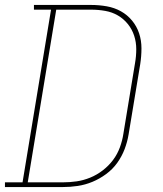

<svg xmlns="http://www.w3.org/2000/svg" viewBox="-38 -755 658 775"><path d="M216 0H-18V-19H53L168 -716H99V-735H330Q362 -735 393 -729.5Q424 -724 450 -709.5Q476 -695 495 -672Q514 -649 523.5 -620.5Q533 -592 533 -560Q533 -528 528 -496L481 -212Q476 -182 465 -153Q454 -124 435.5 -98Q417 -72 390.5 -52.5Q364 -33 335 -21Q306 -9 276 -4.5Q246 0 216 0ZM74 -19H216Q244 -19 271.5 -23Q299 -27 326 -38Q353 -49 377 -67.5Q401 -86 418.5 -109.5Q436 -133 446 -160.5Q456 -188 460 -215L507 -500Q512 -528 512 -556.5Q512 -585 503.5 -611Q495 -637 478 -658Q461 -679 438 -692.5Q415 -706 387 -711Q359 -716 330 -716H189Z"/></svg>

Font: Iosevka HT Thin Extended
Style: Italic
Weight: 100
Width: 7
Italic angle: -9°
Monospace: yes
Designer: Belleve Invis
Foundry: Belleve Invis
Version: Version 32.3.0; ttfautohint (v1.8.4)